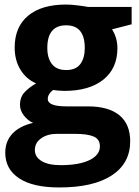

<svg xmlns="http://www.w3.org/2000/svg" viewBox="-20 -576 605 836"><path d="M553.2 -545.9V-470.2L467.8 -448.2Q491.2 -411.6 491.2 -366.2Q491.2 -278.3 429.9 -229.2Q368.7 -180.2 259.8 -180.2L232.9 -181.6L210.9 -184.1Q188 -166.5 188 -145Q188 -112.8 270 -112.8H362.8Q452.6 -112.8 499.8 -74.2Q546.9 -35.6 546.9 39.1Q546.9 134.8 467 187.5Q387.2 240.2 237.8 240.2Q123.5 240.2 63.2 200.4Q2.9 160.6 2.9 88.9Q2.9 39.6 33.7 6.3Q64.5 -26.9 124 -41Q101.1 -50.8 84 -73Q66.9 -95.2 66.9 -120.1Q66.9 -151.4 85 -172.1Q103 -192.9 137.2 -212.9Q94.2 -231.4 69.1 -272.5Q43.9 -313.5 43.9 -369.1Q43.9 -458.5 102.1 -507.3Q160.2 -556.2 268.1 -556.2Q291 -556.2 322.5 -552Q354 -547.9 362.8 -545.9ZM131.8 77.1Q131.8 107.9 161.4 125.5Q190.9 143.1 244.1 143.1Q324.2 143.1 369.6 121.1Q415 99.1 415 61Q415 30.3 388.2 18.6Q361.3 6.8 305.2 6.8H228Q187 6.8 159.4 26.1Q131.8 45.4 131.8 77.1ZM186 -367.2Q186 -322.8 206.3 -296.9Q226.6 -271 268.1 -271Q310.1 -271 329.6 -296.9Q349.1 -322.8 349.1 -367.2Q349.1 -465.8 268.1 -465.8Q186 -465.8 186 -367.2Z"/></svg>

Font: Zoram GWebM
Style: Bold
Weight: 700
Foundry: Ascender Corporation
Version: Version 1.000